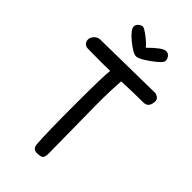

<svg xmlns="http://www.w3.org/2000/svg" viewBox="-262 -926 1002 1002"><g transform="rotate(45 239.0 -425.5)"><path d="M332 -850Q348 -850 357.5 -838Q367 -826 366.5 -810.5Q366 -795 314 -757Q262 -719 241 -719Q218 -719 170 -758.5Q122 -798 122 -821Q122 -835 134.5 -845Q147 -855 157 -854.5Q167 -854 197.5 -831Q228 -808 245 -787Q308 -850 332 -850ZM44 -649 449 -655Q478 -646 478 -626Q478 -576 437 -576Q362 -576 278 -572Q273 -486 273 -442.5Q273 -399 273 -387L277 -36Q277 -5 261 0Q249 4 231 4Q202 4 199 -29Q193 -106 193 -316.5Q193 -527 199 -570Q178 -569 137 -569Q96 -569 35 -570Q19 -570 10 -580Q1 -590 1 -604.5Q1 -619 13.5 -633Q26 -647 44 -649Z"/></g></svg>

Font: Patrick Hand SC
Style: Regular
Weight: 400
Designer: Patrick Wagesreiter
Foundry: Patrick Wagesreiter
Version: Version 1.003;PS 001.003;hotconv 1.0.70;makeotf.lib2.5.58329